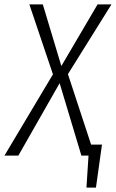

<svg xmlns="http://www.w3.org/2000/svg" viewBox="-50 -705 525 870"><path d="M257.8 -369.1 362.8 -49.8H412.1L384.8 145H341.8L351.1 0H318.8L220.2 -328.1L33.2 0H-29.8L189.9 -368.2L83 -685.1H144L228 -405.8L392.1 -685.1H455.1Z"/></svg>

Font: Fira Sans Compressed Light
Style: Italic
Weight: 300
Width: 3
Italic angle: -8°
Designer: Carrois Corporate & Edenspiekermann AG
Foundry: Carrois Corporate GbR & Edenspiekermann AG
Version: Version 4.203;PS 004.203;hotconv 1.0.88;makeotf.lib2.5.64775